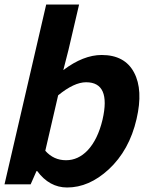

<svg xmlns="http://www.w3.org/2000/svg" viewBox="-31 -818 695 852"><path d="M134 -59H131L105 0H-11L174 -798H320L273 -597L250 -507Q339 -574 420 -574Q523 -574 564 -496Q605 -419 575 -290Q543 -151 451 -66Q364 14 267 14Q188 14 134 -59ZM358 -151Q403 -199 424 -287Q462 -453 351 -453Q298 -453 227 -395L170 -149Q207 -107 262 -107Q316 -107 358 -151Z"/></svg>

Font: KaiGen Gothic CN Bold
Style: Bold
Weight: 700
Designer: Ryoko NISHIZUKA  (kana & ideographs); Paul D. Hunt (Latin, Greek & Cyrillic); Wenlong ZHANG  (bopomofo); Sandoll Communi
Foundry: Adobe Systems Incorporated
Version: Version 1.002.20150501